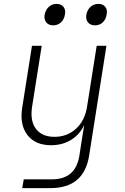

<svg xmlns="http://www.w3.org/2000/svg" viewBox="-20 -785 640 985"><path d="M94 180 102 135H247Q367 135 387 15L397 -50L412 -144Q390 -96 345.5 -68Q301 -40 242 -40Q161 -40 120.5 -92.5Q80 -145 94 -233L144 -550H194L145 -240Q133 -166 164 -124.5Q195 -83 259 -83Q325 -83 370.5 -125Q416 -167 427 -240L476 -550H526L437 15Q410 180 239 180ZM468 -655Q444 -655 431.5 -670Q419 -685 423 -710Q428 -735 444.5 -750Q461 -765 485 -765Q508 -765 520 -750Q532 -735 527 -710Q523 -685 507 -670Q491 -655 468 -655ZM253 -655Q230 -655 217.5 -670Q205 -685 209 -710Q214 -735 230.5 -750Q247 -765 270 -765Q293 -765 305.5 -750Q318 -735 313 -710Q309 -685 292.5 -670Q276 -655 253 -655Z"/></svg>

Font: NKDuy Mono Thin
Style: Italic
Weight: 100
Italic angle: -9°
Monospace: yes
Designer: NKDuy
Foundry: NKDuy
Version: Version 2.251; ttfautohint (v1.8.4.7-5d5b)